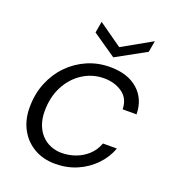

<svg xmlns="http://www.w3.org/2000/svg" viewBox="-130 -796 823 909"><g transform="rotate(20 282.0 -341.5)"><path d="M249 12Q189 12 143 -14.5Q97 -41 71 -88.5Q45 -136 45 -198Q45 -266 68 -322.5Q91 -379 131.5 -420.5Q172 -462 225 -485Q278 -508 339 -508Q428 -508 479.5 -462.5Q531 -417 532 -340H462Q461 -394 422.5 -421Q384 -448 330 -448Q272 -448 223.5 -417Q175 -386 146.5 -331.5Q118 -277 118 -206Q118 -168 129 -138.5Q140 -109 159.5 -88.5Q179 -68 205 -57.5Q231 -47 260 -47Q296 -47 329.5 -59Q363 -71 389.5 -95Q416 -119 430 -156H500Q482 -107 445 -69Q408 -31 358 -9.5Q308 12 249 12ZM495 -695 485 -638 336 -556 217 -638 227 -695 346 -611Z"/></g></svg>

Font: DM Sans 24pt Light
Style: Italic
Weight: 300
Italic angle: -10°
Designer: Colophon Foundry, Jonny Pinhorn
Foundry: Colophon Foundry
Version: Version 4.004;gftools[0.9.30]